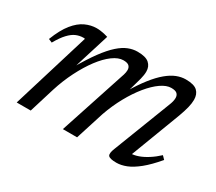

<svg xmlns="http://www.w3.org/2000/svg" viewBox="-91 -619 908 807"><g transform="rotate(30 363.0 -215.0)"><path d="M565 -36 565.5 -54Q582 -54 602 -61Q622 -68 644 -82Q666 -96 687 -115.5L701.5 -100.5Q666 -58.5 636 -34.2Q606 -10 580.8 0Q555.5 10 533 10Q500.5 10 493.2 0.5Q486 -9 497.5 -37L604 -312.5Q608.5 -323.5 610.8 -332.8Q613 -342 613 -350Q613 -363 605 -370.5Q597 -378 576.5 -378Q554 -378 527.2 -359.5Q500.5 -341 473.5 -308Q446.5 -275 422.5 -231.5Q398.5 -188 381 -138.5L337 0H268L371 -313.5Q373.5 -320.5 375.5 -327Q377.5 -333.5 378.5 -339.5Q379.5 -345.5 379.5 -350.5Q379.5 -363.5 371.5 -370.8Q363.5 -378 344.5 -378Q320.5 -378 293.2 -358Q266 -338 239.5 -302.8Q213 -267.5 189.5 -221Q166 -174.5 149.5 -122L112 0H44L158.5 -375Q156.5 -375.5 154.8 -375.8Q153 -376 151 -376Q133 -376 116 -368.8Q99 -361.5 81.8 -343.2Q64.5 -325 45.5 -291.5L28 -299Q49 -353 73.5 -383.2Q98 -413.5 125.2 -426Q152.5 -438.5 179.5 -438.5Q189.5 -438.5 198.8 -437.2Q208 -436 217.2 -434Q226.5 -432 235.5 -429L179 -247.5H175.5Q208.5 -304.5 236 -341.8Q263.5 -379 287.5 -400.2Q311.5 -421.5 333.5 -430.2Q355.5 -439 378 -439Q417.5 -439 434.2 -424.2Q451 -409.5 451 -384.5Q451 -368.5 445.5 -347Q440 -325.5 431.5 -297L423 -270H418.5Q447 -317.5 472.5 -350Q498 -382.5 521.8 -402.2Q545.5 -422 567.8 -430.8Q590 -439.5 611.5 -439.5Q652 -439.5 668 -424.2Q684 -409 684 -382Q684 -365.5 678.8 -344Q673.5 -322.5 663 -294Z"/></g></svg>

Font: Newsreader 20pt
Style: Italic
Weight: 400
Italic angle: -17°
Version: Version 1.003